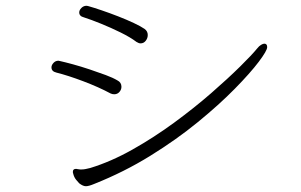

<svg xmlns="http://www.w3.org/2000/svg" viewBox="-20 -672 1040 664"><path d="M270 -612Q254 -616 254 -629Q254 -637 261.5 -644.5Q269 -652 279 -652Q281 -652 282.5 -651.5Q284 -651 285 -651Q303 -646 331 -636.5Q359 -627 388.5 -615.5Q418 -604 442.5 -592.5Q467 -581 480 -572Q491 -564 491 -551Q491 -540 484 -531Q477 -522 466 -522Q460 -522 452 -527Q431 -543 397.5 -559.5Q364 -576 329.5 -590Q295 -604 270 -612ZM292 -91Q364 -113 438.5 -155Q513 -197 582.5 -248Q652 -299 710.5 -350Q769 -401 810.5 -442Q852 -483 869 -504Q876 -513 883 -517Q890 -521 894 -521Q904 -521 904 -509Q904 -497 875 -458.5Q846 -420 792 -365Q738 -310 664 -249.5Q590 -189 499.5 -133Q409 -77 306 -36Q287 -28 277 -28Q267 -28 254 -38Q251 -41 243.5 -50Q236 -59 233 -72Q232 -74 232 -78Q232 -88 243 -88Q245 -88 246.5 -87.5Q248 -87 249 -87Q253 -86 256.5 -86Q260 -86 263 -86Q270 -86 276.5 -87.5Q283 -89 292 -91ZM375 -346Q368 -346 362 -349Q321 -371 268 -391Q215 -411 175 -421Q158 -425 158 -439Q158 -447 165 -454.5Q172 -462 182 -462Q183 -462 184.5 -461.5Q186 -461 187 -461Q205 -457 232.5 -449.5Q260 -442 290 -432Q320 -422 345.5 -412.5Q371 -403 386 -394Q400 -387 400 -372Q400 -362 393 -354Q386 -346 375 -346Z"/></svg>

Font: Moon Stars Kai T HW Light
Style: Regular
Weight: 300
Designer: GuiWonder
Version: Version 1.101